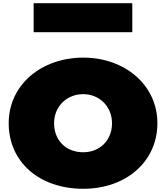

<svg xmlns="http://www.w3.org/2000/svg" viewBox="-20 -1151 1032 1193"><path d="M189 -1131V-951H802V-1131ZM34 -385C34 -625 238 -793 498 -793C753 -793 958 -625 958 -385C958 -148 764 22 498 22C220 22 34 -148 34 -385ZM316 -385C316 -280 389 -205 497 -205C601 -205 676 -280 676 -385C676 -491 596 -566 497 -566C396 -566 316 -491 316 -385Z"/></svg>

Font: Hussar Dziwak
Style: Regular
Weight: 400
Version: Version 1.022